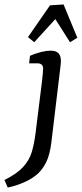

<svg xmlns="http://www.w3.org/2000/svg" viewBox="-101 -651 368 864"><path d="M-66 193 -81 159Q-25 131 3 100.5Q31 70 42 33Q53 -4 59 -52L88 -285Q90 -302 91.5 -318.5Q93 -335 93 -343Q93 -355 86 -360.5Q79 -366 69 -366H30L34 -400Q89 -423 127 -423Q151 -423 162 -411.5Q173 -400 173 -377Q173 -368 171 -351.5Q169 -335 167 -318L130 -9Q123 45 108 76.5Q93 108 70 130Q47 151 11.5 167.5Q-24 184 -66 193ZM25 -484 124 -627 185 -631 247 -481 214 -461 148 -565 53 -461Z"/></svg>

Font: Rasa
Style: Italic
Weight: 400
Italic angle: -7.10001°
Designer: Anna Giedrys (Yrsa+Rasa design), David Brezina (Yrsa art-direction, Rasa art-direction, design)
Foundry: Rosetta Type Foundry
Version: Version 2.004